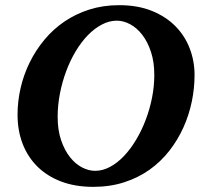

<svg xmlns="http://www.w3.org/2000/svg" viewBox="-20 -707 792 743"><path d="M577.1 -417Q577.1 -467.3 564.2 -506.3Q551.3 -545.4 530.5 -572.3Q509.8 -599.1 483.9 -613Q458 -627 432.1 -627Q402.3 -627 373.8 -611.8Q345.2 -596.7 319.8 -570.6Q294.4 -544.4 272.9 -508.5Q251.5 -472.7 236.1 -431.4Q220.7 -390.1 211.9 -345Q203.1 -299.8 203.1 -254.9Q203.1 -203.1 216.6 -164.1Q230 -125 251 -98.6Q272 -72.3 297.6 -59.1Q323.2 -45.9 348.1 -45.9Q377.4 -45.9 406 -61.3Q434.6 -76.7 460 -103.5Q485.4 -130.4 506.8 -166.3Q528.3 -202.1 543.9 -243.4Q559.6 -284.7 568.4 -329.1Q577.1 -373.5 577.1 -417ZM732.9 -417Q732.9 -365.7 722.2 -313.7Q711.4 -261.7 689.7 -213.6Q668 -165.5 635.3 -123.5Q602.5 -81.5 559.1 -50.5Q515.6 -19.5 460.9 -1.7Q406.2 16.1 340.8 16.1Q271 16.1 216.6 -4.6Q162.1 -25.4 124.5 -62.7Q86.9 -100.1 67.4 -151.1Q47.9 -202.1 47.9 -263.2Q47.9 -314.9 59.8 -366.7Q71.8 -418.5 95 -465.6Q118.2 -512.7 151.9 -553.2Q185.5 -593.8 229.2 -623.5Q272.9 -653.3 326.2 -670.2Q379.4 -687 440.9 -687Q513.2 -687 567.9 -664.8Q622.6 -642.6 659.2 -605.2Q695.8 -567.9 714.4 -519Q732.9 -470.2 732.9 -417Z"/></svg>

Font: Charis SIL Viet
Style: Bold Italic
Weight: 700
Italic angle: -11°
Foundry: SIL International
Version: Version 5.000